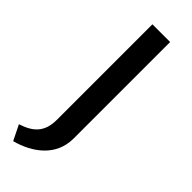

<svg xmlns="http://www.w3.org/2000/svg" viewBox="-237 -521 728 728"><g transform="rotate(45 127.5 -156.5)"><path d="M-4.2 125.8 25.8 186.7C106.7 165 180.8 111.7 180.8 17.5V-500H85.8V11.7C85.8 79.2 52.5 107.5 -4.2 125.8Z"/></g></svg>

Font: Boon Medium
Style: Regular
Weight: 500
Designer: Sungsit Sawaiwan
Foundry: FontUni
Version: Version 2.0